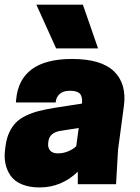

<svg xmlns="http://www.w3.org/2000/svg" viewBox="-27 -800 606 834"><path d="M130.9 -779.8H333L398.9 -589.8H216.8ZM311 0V-54.2Q239.7 14.2 145 14.2Q100.1 14.2 67.6 0.5Q35.2 -13.2 18.8 -37.1Q2.4 -61 -3.4 -89.6Q-9.3 -118.2 -4.9 -150.9L-2.9 -166Q1.5 -199.7 13.4 -225.1Q25.4 -250.5 42.5 -267.8Q59.6 -285.2 85.9 -297.6Q112.3 -310.1 140.4 -317.4Q168.5 -324.7 207 -331.1L329.1 -350.1Q332 -379.4 320.3 -392.6Q308.6 -405.8 276.9 -405.8Q247.1 -405.8 231.7 -391.4Q216.3 -377 214.8 -355H42L43 -366.2Q58.6 -543.9 286.1 -543.9Q412.6 -543.9 468.3 -490Q523.9 -436 511.2 -339.8L485.8 -149.9L477.1 0ZM225.1 -133.8Q247.6 -133.8 269.3 -142.8Q291 -151.9 304.2 -165L314.9 -244.1L237.8 -231.9Q188 -225.1 183.1 -185.1L182.1 -175.8Q180.7 -158.2 190.9 -146Q201.2 -133.8 225.1 -133.8Z"/></svg>

Font: Cooper Hewitt
Style: Heavy Italic
Weight: 714
Designer: Village Type and Design LLC
Foundry: Cooper Hewitt Smithsonian Design Museum
Version: 1.000